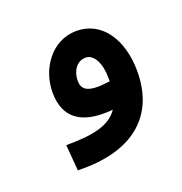

<svg xmlns="http://www.w3.org/2000/svg" viewBox="-59 -285 322 340"><g transform="rotate(-20 101.5 -115.5)"><path d="M35 1H45C141 1 194 -46 194 -128C194 -189 164 -232 117 -232C70 -232 40 -188 40 -144C40 -94 72 -78 112 -78C118 -78 124 -78 130 -79C114 -55 83 -48 31 -48ZM89 -148C89 -166 99 -182 116 -182C131 -182 142 -163 142 -134V-128C134 -127 126 -126 119 -126C99 -126 89 -132 89 -148Z"/></g></svg>

Font: Noto Sans Arabic UI XCn
Style: Bold
Weight: 700
Width: 2
Designer: Monotype Design Team, Nadine Chahine and Nizar Qandah
Foundry: Monotype Imaging Inc.
Version: Version 2.010